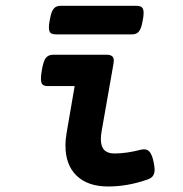

<svg xmlns="http://www.w3.org/2000/svg" viewBox="-20 -643 640 673"><path d="M483.4 -597.7Q483.4 -587.9 480.5 -572.3Q477.1 -551.8 471.9 -541Q466.8 -530.3 459.7 -526.4Q452.6 -522.5 440.9 -522.5H176.3Q163.1 -522.5 157.2 -527.6Q151.4 -532.7 151.4 -546.9Q151.4 -557.1 154.3 -572.3Q157.7 -592.8 162.8 -603.5Q168 -614.3 175 -618.4Q182.1 -622.6 193.8 -622.6H458.5Q471.7 -622.6 477.5 -617.2Q483.4 -611.8 483.4 -597.7ZM378.9 -430.7Q378.9 -428.2 377.9 -420.4L335.9 -181.2Q333.5 -165.5 333.5 -155.3Q333.5 -129.4 345.5 -117.2Q357.4 -105 380.9 -105Q423.3 -105 473.6 -118.2Q480.5 -119.6 485.4 -119.6Q498.5 -119.6 506.1 -108.6Q513.7 -97.7 518.6 -74.7Q522 -57.6 522 -48.3Q522 -35.2 516.1 -26.6Q510.3 -18.1 495.6 -13.2Q426.3 10.7 359.4 10.7Q288.1 10.7 248.8 -26.9Q209.5 -64.5 209.5 -132.8Q209.5 -154.8 213.9 -179.7L241.7 -341.3H147.5Q134.8 -341.3 129.2 -346.7Q123.5 -352.1 123.5 -367.2Q123.5 -378.4 126.5 -396Q131.8 -428.7 140.6 -439.9Q149.4 -451.2 167 -451.2H352.5Q366.2 -451.2 372.6 -446.3Q378.9 -441.4 378.9 -430.7Z"/></svg>

Font: Courier Prime Sans
Style: Bold Italic
Weight: 700
Italic angle: -10°
Designer: Alan Dague-Greene
Foundry: Quote-Unquote Apps
Version: Version 3.020